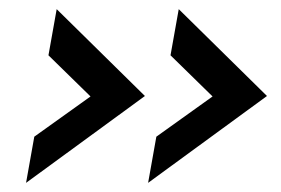

<svg xmlns="http://www.w3.org/2000/svg" viewBox="-20 -486 614 420"><path d="M297 -276 37 -86 55 -187 178 -275 86 -365 104 -466ZM564 -276 304 -86 322 -187 445 -275 353 -365 371 -466Z"/></svg>

Font: Open Sauce One SemiBold Italic
Style: Regular
Weight: 600
Italic angle: -10°
Designer: Alfredo Marco Pradil
Foundry: Creative Sauce Fz LLC
Version: Version 1.477